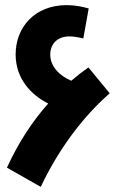

<svg xmlns="http://www.w3.org/2000/svg" viewBox="-20 -704 452 749"><path d="M139 25C204 -113 297 -243 408 -340L325 -441C302 -425 280 -408 258 -389C215 -407 176 -443 176 -491C176 -532 203 -562 251 -562C266 -562 285 -559 305 -554L326 -671C301 -678 273 -684 240 -684C115 -684 41 -597 41 -492C41 -399 98 -336 168 -300C108 -233 53 -150 7 -50Z"/></svg>

Font: Noto Sans Arabic UI XCn
Style: Bold
Weight: 700
Width: 2
Designer: Monotype Design Team, Nadine Chahine and Nizar Qandah
Foundry: Monotype Imaging Inc.
Version: Version 2.010